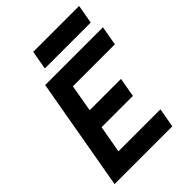

<svg xmlns="http://www.w3.org/2000/svg" viewBox="-248 -998 1118 1118"><g transform="rotate(-45 311.0 -439.5)"><path d="M24.4 0 125.5 -574.2 146.5 -693.4H622.1L601.1 -574.2H255.4L226.1 -406.7H483.9L462.9 -287.6H205.1L175.3 -119.1H521L500 0ZM213.4 -763.2 233.9 -879.4H611.8L591.3 -763.2Z"/></g></svg>

Font: Cascadia Code PL
Style: Bold Italic
Weight: 700
Italic angle: -10°
Monospace: yes
Designer: Aaron Bell
Foundry: Saja Typeworks
Version: Version 2404.023; ttfautohint (v1.8.4)